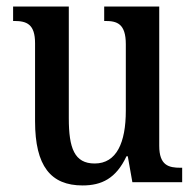

<svg xmlns="http://www.w3.org/2000/svg" viewBox="-20 -556 598 586"><path d="M232 10C290 10 334 -11 366 -79H370L384 0H536V-44H531C495 -44 466 -51 466 -111V-536H298V-492H301C337 -492 364 -484 364 -421V-218C364 -121 336 -57 269 -57C207 -57 190 -104 190 -195V-536H20V-492H23C62 -492 87 -482 87 -424V-186C87 -49 135 10 232 10Z"/></svg>

Font: Noto Serif Devanagari Condensed Medium
Style: Regular
Weight: 500
Width: 3
Designer: Universal Thirst, Indian Type Foundry and the Monotype Design Team
Foundry: Monotype Imaging Inc.
Version: Version 2.004